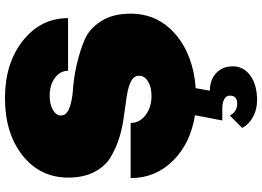

<svg xmlns="http://www.w3.org/2000/svg" viewBox="-161 -624 1055 773"><g transform="rotate(-90 366.5 -237.5)"><path d="M318 130H268L289 20Q176 2 106 -68.5Q36 -139 36 -239H258Q258 -203 289.5 -179Q321 -155 367 -155Q402 -155 425 -169Q448 -183 448 -205Q448 -226 425.5 -237.5Q403 -249 366.5 -254.5Q330 -260 287 -266Q243 -271 199.5 -284.5Q156 -298 119.5 -320Q83 -342 60.5 -385.5Q38 -429 38 -490Q38 -604 127.5 -674.5Q217 -745 358 -745Q498 -745 589 -673Q680 -601 680 -491H468Q468 -523 439.5 -544Q411 -565 367 -565Q333 -565 310.5 -552Q288 -539 288 -520Q288 -497 318.5 -485.5Q349 -474 395 -471Q440 -468 493 -456Q546 -444 591.5 -425Q637 -406 667.5 -358.5Q698 -311 698 -240Q698 -130 615 -58.5Q532 13 398 23L388 80Q432 80 459 105.5Q486 131 486 172Q486 216 448.5 243Q411 270 349 270Q312 270 282 253.5Q252 237 238 210L288 160Q303 190 336 190Q368 190 368 160Q368 146 354 138Q340 130 318 130Z"/></g></svg>

Font: Metropolitano Black
Style: Regular
Weight: 900
Designer: Fonts by Alex Slobzheninov & Chris M. Simpson / Changes by Cristiano Sobral
Foundry: Fonts by Alex Slobzheninov & Chris M. Simpson / Changes by Cristiano Sobral
Version: Version 1.00;August 30, 2020;FontCreator 13.0.0.2681 64-bit